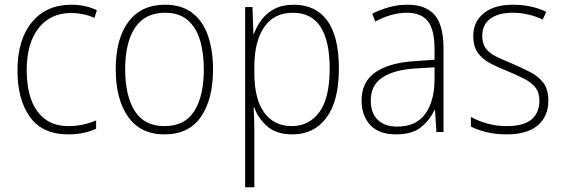

<svg xmlns="http://www.w3.org/2000/svg" viewBox="-20 -559 2384 813"><path d="M269 10Q160 10 107 -63.5Q54 -137 54 -260Q54 -391 115 -465Q176 -539 282 -539Q342 -539 390 -516L380 -483Q356 -494 331 -499Q306 -504 282 -504Q193 -504 143 -439.5Q93 -375 93 -261Q93 -192 111.5 -139Q130 -86 169.5 -55.5Q209 -25 271 -25Q302 -25 331.5 -31.5Q361 -38 387 -49V-14Q364 -3 334 3.5Q304 10 269 10Z M882 -265Q882 -139 831 -64.5Q780 10 676 10Q575 10 522.5 -64.5Q470 -139 470 -266Q470 -395 524 -467Q578 -539 679 -539Q749 -539 794 -504.5Q839 -470 860.5 -408.5Q882 -347 882 -265ZM510 -266Q510 -154 550.5 -89.5Q591 -25 676 -25Q763 -25 803 -89Q843 -153 843 -265Q843 -336 826.5 -390Q810 -444 774 -474.5Q738 -505 679 -505Q594 -505 552 -442Q510 -379 510 -266Z M1224 -539Q1317 -539 1366 -471.5Q1415 -404 1415 -269Q1415 -132 1362.5 -61Q1310 10 1218 10Q1150 10 1111 -24.5Q1072 -59 1057 -104H1054Q1057 -55 1057 -1V234H1018V-529H1049L1053 -415H1055Q1067 -448 1088 -476Q1109 -504 1142.5 -521.5Q1176 -539 1224 -539ZM1220 -505Q1140 -505 1098.5 -444Q1057 -383 1057 -277V-251Q1057 -139 1099 -82Q1141 -25 1215 -25Q1289 -25 1332.5 -84.5Q1376 -144 1376 -269Q1376 -385 1337.5 -445Q1299 -505 1220 -505Z M1705 -539Q1783 -539 1820.5 -495.5Q1858 -452 1858 -355V0H1828L1822 -94H1820Q1801 -52 1763.5 -21Q1726 10 1657 10Q1584 10 1547.5 -30Q1511 -70 1511 -133Q1511 -212 1569 -252.5Q1627 -293 1734 -300L1820 -306V-349Q1820 -434 1791.5 -469.5Q1763 -505 1703 -505Q1671 -505 1638 -496Q1605 -487 1569 -468L1556 -501Q1590 -518 1627.5 -528.5Q1665 -539 1705 -539ZM1737 -269Q1647 -263 1598.5 -230.5Q1550 -198 1550 -133Q1550 -80 1579.5 -51.5Q1609 -23 1662 -23Q1742 -23 1780.5 -76.5Q1819 -130 1820 -219V-274Z M2302 -133Q2302 -67 2257.5 -28.5Q2213 10 2125 10Q2077 10 2038 0Q1999 -10 1974 -23V-64Q2006 -46 2045 -35.5Q2084 -25 2125 -25Q2198 -25 2231 -53.5Q2264 -82 2264 -133Q2264 -167 2247.5 -188Q2231 -209 2201.5 -224.5Q2172 -240 2133 -256Q2090 -273 2056.5 -290.5Q2023 -308 2003.5 -335Q1984 -362 1984 -407Q1984 -467 2028.5 -503Q2073 -539 2152 -539Q2193 -539 2229 -531Q2265 -523 2293 -509L2278 -476Q2253 -489 2219 -497Q2185 -505 2151 -505Q2091 -505 2056.5 -480Q2022 -455 2022 -407Q2022 -374 2037.5 -353.5Q2053 -333 2082 -319Q2111 -305 2150 -289Q2191 -271 2225.5 -253.5Q2260 -236 2281 -208Q2302 -180 2302 -133Z"/></svg>

Font: Noto Sans Tamil SemiCondensed ExtraLight
Style: Regular
Weight: 200
Width: 4
Designer: Jelle Bosma - Monotype Design Team
Foundry: Monotype Imaging Inc.
Version: Version 2.004; ttfautohint (v1.8.4.7-5d5b)